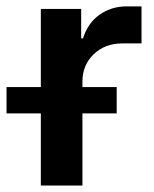

<svg xmlns="http://www.w3.org/2000/svg" viewBox="-60 -573 476 593"><path d="M66.1 0V-545.5H190.7V-454.5H196.4Q211.3 -502.1 247.7 -527.7Q284.1 -553.3 331 -553.3H377.1V-438.9H317.5Q264.6 -438.9 229.6 -405.7Q194.6 -372.5 194.6 -320.7V0ZM-39.8 -222.7V-304H300.4V-222.7Z"/></svg>

Font: Inter Zeller Semi Bold
Style: Regular
Weight: 600
Designer: Rasmus Andersson; Joe Bland
Foundry: zeller
Version: Version 3.015;git-dec3a8cb1